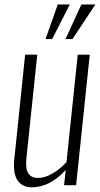

<svg xmlns="http://www.w3.org/2000/svg" viewBox="-20 -820 442 850"><path d="M270 -647 340.3 -800.3H402.3L300.8 -647ZM181.6 -647 235.8 -800.3H289.1L210.9 -647ZM120.6 9.3Q79.1 9.3 57.9 -21.2Q36.6 -51.8 43.5 -117.2L91.3 -578.1H145L97.2 -123Q91.8 -72.8 105.2 -52.5Q118.7 -32.2 148.4 -32.2Q177.7 -32.2 210.9 -51Q244.1 -69.8 274.4 -102.1L324.2 -578.1H377.4L316.9 0H263.7L271 -67.9Q201.2 9.3 120.6 9.3Z"/></svg>

Font: Oswald
Style: Extra-Light
Weight: 200
Designer: Vernon Adams
Foundry: Vernon Adams
Version: 3.0; ttfautohint (v0.94.23-7a4d-dirty) -l 8 -r 50 -G 200 -x 